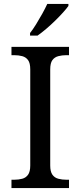

<svg xmlns="http://www.w3.org/2000/svg" viewBox="-20 -951 407 971"><path d="M38 0V-42H51Q74 -42 92.5 -47Q111 -52 122 -67.5Q133 -83 133 -114V-600Q133 -632 122 -647Q111 -662 92.5 -667Q74 -672 51 -672H38V-714H329V-672H316Q294 -672 275 -667Q256 -662 245 -647Q234 -632 234 -600V-114Q234 -83 245 -67.5Q256 -52 275 -47Q294 -42 316 -42H329V0ZM132 -784Q147 -803 163 -829Q179 -855 194 -882Q209 -909 219 -931H326V-921Q317 -908 299 -888Q281 -868 258.5 -846Q236 -824 213 -804.5Q190 -785 170 -771H132Z"/></svg>

Font: Noto Serif Bengali
Style: Regular
Weight: 400
Designer: Juan Bruce, Universal Thirst, Indian Type Foundry and the Monotype Design Team.
Foundry: Monotype Imaging Inc.
Version: Version 2.003